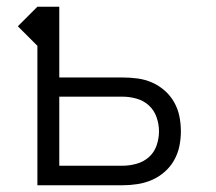

<svg xmlns="http://www.w3.org/2000/svg" viewBox="-20 -550 640 570"><path d="M91 0V-414L33 -472L91 -530H156V-320H344Q366 -320 388.5 -317Q411 -314 431.5 -305Q452 -296 469 -281Q486 -266 497 -246.5Q508 -227 512.5 -205Q517 -183 517 -160Q517 -138 512.5 -116Q508 -94 497 -74.5Q486 -55 469 -40Q452 -25 431.5 -16Q411 -7 388.5 -3.5Q366 0 344 0ZM344 -58Q365 -58 386 -64Q407 -70 422.5 -84Q438 -98 445 -118.5Q452 -139 452 -160Q452 -181 445 -201.5Q438 -222 422.5 -236.5Q407 -251 386 -257Q365 -263 344 -263H156V-58Z"/></svg>

Font: Iosevka Curly Light Extended
Style: Regular
Weight: 300
Width: 7
Monospace: yes
Designer: Belleve Invis
Foundry: Belleve Invis
Version: Version 11.1.0; ttfautohint (v1.8.3)